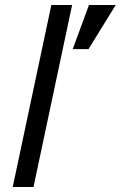

<svg xmlns="http://www.w3.org/2000/svg" viewBox="-20 -747 482 767"><path d="M30.8 0 185.1 -727.1H268.1L113.8 0ZM333.5 -550.8H270.5L335.4 -727.1H442.4Z"/></svg>

Font: Clear Sans
Style: Italic
Weight: 400
Italic angle: -12°
Foundry: Intel Corporation
Version: Version 1.00